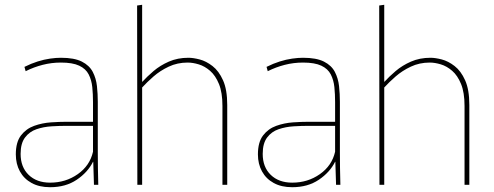

<svg xmlns="http://www.w3.org/2000/svg" viewBox="-20 -771 2060 801"><path d="M189 10Q144 10 112 -7.5Q80 -25 63 -56Q46 -87 46 -127Q46 -178 67.5 -206Q89 -234 122.5 -246Q156 -258 192.5 -260.5Q229 -263 259 -263H368V-345Q368 -378 365 -407.5Q362 -437 350 -460.5Q338 -484 310.5 -497Q283 -510 234 -510Q195 -510 158 -500.5Q121 -491 87 -474L82 -492Q110 -506 137 -514.5Q164 -523 189 -526.5Q214 -530 234 -530Q290 -530 321.5 -514Q353 -498 367 -471Q381 -444 384.5 -411.5Q388 -379 388 -346V-134Q388 -106 388.5 -69Q389 -32 390 0H372L369 -96H368Q346 -52 300 -21Q254 10 189 10ZM189 -9Q254 -9 304.5 -44.5Q355 -80 368 -138V-246H256Q228 -246 195 -244Q162 -242 132.5 -232Q103 -222 84.5 -197.5Q66 -173 66 -129Q66 -74 99.5 -41.5Q133 -9 189 -9Z M552 -748 573 -751V-430H574Q593 -451 620.5 -474.5Q648 -498 684.5 -514Q721 -530 766 -530Q786 -530 813 -523Q840 -516 866.5 -495.5Q893 -475 910.5 -436Q928 -397 928 -333V0H908V-329Q908 -385 893.5 -420.5Q879 -456 856.5 -475.5Q834 -495 809 -502.5Q784 -510 763 -510Q720 -510 684 -493Q648 -476 620.5 -452Q593 -428 573 -406V0H553Z M1199 10Q1154 10 1122 -7.5Q1090 -25 1073 -56Q1056 -87 1056 -127Q1056 -178 1077.5 -206Q1099 -234 1132.5 -246Q1166 -258 1202.5 -260.5Q1239 -263 1269 -263H1378V-345Q1378 -378 1375 -407.5Q1372 -437 1360 -460.5Q1348 -484 1320.5 -497Q1293 -510 1244 -510Q1205 -510 1168 -500.5Q1131 -491 1097 -474L1092 -492Q1120 -506 1147 -514.5Q1174 -523 1199 -526.5Q1224 -530 1244 -530Q1300 -530 1331.5 -514Q1363 -498 1377 -471Q1391 -444 1394.5 -411.5Q1398 -379 1398 -346V-134Q1398 -106 1398.5 -69Q1399 -32 1400 0H1382L1379 -96H1378Q1356 -52 1310 -21Q1264 10 1199 10ZM1199 -9Q1264 -9 1314.5 -44.5Q1365 -80 1378 -138V-246H1266Q1238 -246 1205 -244Q1172 -242 1142.5 -232Q1113 -222 1094.5 -197.5Q1076 -173 1076 -129Q1076 -74 1109.5 -41.5Q1143 -9 1199 -9Z M1562 -748 1583 -751V-430H1584Q1603 -451 1630.5 -474.5Q1658 -498 1694.5 -514Q1731 -530 1776 -530Q1796 -530 1823 -523Q1850 -516 1876.5 -495.5Q1903 -475 1920.5 -436Q1938 -397 1938 -333V0H1918V-329Q1918 -385 1903.5 -420.5Q1889 -456 1866.5 -475.5Q1844 -495 1819 -502.5Q1794 -510 1773 -510Q1730 -510 1694 -493Q1658 -476 1630.5 -452Q1603 -428 1583 -406V0H1563Z"/></svg>

Font: Murecho Thin Thin
Style: Regular
Weight: 250
Version: Version 1.010